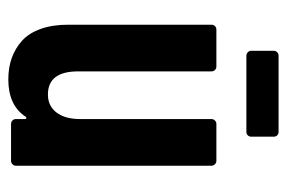

<svg xmlns="http://www.w3.org/2000/svg" viewBox="-138 -568 713 478"><g transform="rotate(90 219.0 -329.5)"><path d="M309.1 -666Q314 -666 317.4 -662.6Q320.8 -659.2 320.8 -653.8V-598.1Q320.8 -592.8 317.4 -589.4Q314 -585.9 309.1 -585.9H119.1Q114.3 -585.9 110.6 -589.4Q106.9 -592.8 106.9 -598.1V-653.8Q106.9 -659.2 110.6 -662.6Q114.3 -666 119.1 -666ZM276.9 -499Q276.9 -503.9 280.5 -507.6Q284.2 -511.2 289.1 -511.2H380.9Q385.7 -511.2 389.4 -507.6Q393.1 -503.9 393.1 -499V-12.2Q393.1 -6.8 389.4 -3.4Q385.7 0 380.9 0H289.1Q284.2 0 280.5 -3.4Q276.9 -6.8 276.9 -12.2V-34.2Q276.9 -37.1 275.1 -38.1Q273.4 -39.1 271 -36.1Q242.7 6.8 178.2 6.8Q148.9 6.8 125 -1.7Q101.1 -10.3 82 -27.3Q63 -44.4 52.5 -73.7Q42 -103 42 -142.1V-499Q42 -503.9 45.4 -507.6Q48.8 -511.2 54.2 -511.2H146Q151.4 -511.2 154.8 -507.6Q158.2 -503.9 158.2 -499V-167Q158.2 -91.8 215.8 -91.8Q244.1 -91.8 260.5 -113Q276.9 -134.3 276.9 -171.9Z"/></g></svg>

Font: Barlow Condensed SemiBold
Style: Regular
Weight: 600
Width: 3
Designer: Jeremy Tribby
Foundry: Tribby Type
Version: Version 1.422;hotconv 1.0.109;makeotfexe 2.5.65596